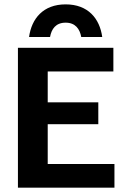

<svg xmlns="http://www.w3.org/2000/svg" viewBox="-20 -872 590 892"><path d="M212.5 -700C219.2 -737.5 239.2 -766.7 285 -766.7C330 -766.7 350.8 -737.5 357.5 -700H455C443.3 -785.8 389.2 -851.7 285 -851.7C180.8 -851.7 126.7 -785.8 115 -700ZM511.7 0V-110H201.7V-295H436.7V-396.7H201.7V-540H506.7V-650H63.3V0Z"/></svg>

Font: Familjen Grotesk
Style: Bold
Weight: 700
Designer: Anders Wikstroem, Jonas Baeckman, Matilda Gysing, Kristian Moeller
Foundry: Familjen STHLM AB
Version: Version 2.000